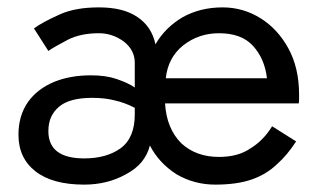

<svg xmlns="http://www.w3.org/2000/svg" viewBox="-20 -490 865 520"><path d="M703 -278Q697 -331 665 -366Q634 -400 573 -400Q518 -400 476 -367Q435 -334 429 -278ZM111 -135Q111 -61 208 -61Q268 -61 306 -88Q345 -116 345 -180V-198Q318 -212 291 -218Q264 -225 230 -225Q168 -225 140 -201Q111 -177 111 -135ZM111 -352 72 -413Q93 -429 142 -451Q184 -470 248 -470Q314 -470 352 -444Q391 -418 401 -370Q427 -415 474 -443Q522 -470 583 -470Q638 -470 685 -441Q732 -412 761 -359Q790 -306 790 -234V-222Q790 -214 789 -210H427Q431 -142 471 -102Q511 -65 573 -65Q625 -65 658 -88Q693 -109 717 -148L782 -107Q758 -70 731 -46Q702 -18 662 -4Q622 10 563 10Q506 10 458 -18Q410 -49 386 -96Q373 -45 321 -18Q271 10 208 10Q122 10 76 -26Q30 -62 30 -125Q30 -177 56 -214Q81 -249 126 -268Q170 -286 226 -286Q267 -286 296 -276Q328 -265 345 -253V-320Q345 -354 316 -377Q285 -400 248 -400Q198 -400 163 -382Q125 -362 111 -352Z"/></svg>

Font: jost-mod-400
Style: Regular
Weight: 400
Version: Version 3.200; ttfautohint (v0.97) -l 8 -r 50 -G 200 -x 14 -